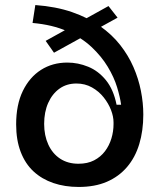

<svg xmlns="http://www.w3.org/2000/svg" viewBox="-20 -727 632 761"><path d="M292 14Q237 14 191.5 -1.5Q146 -17 113 -47.5Q80 -78 62 -125Q44 -172 44 -234Q44 -312 70.5 -366.5Q97 -421 142.5 -450Q188 -479 247 -479Q289 -479 329.5 -462.5Q370 -446 400 -409Q430 -372 442 -312H460Q456 -342 444 -381.5Q432 -421 407 -462.5Q382 -504 342.5 -541Q303 -578 245.5 -603.5Q188 -629 109 -636L120 -707Q202 -701 265.5 -679Q329 -657 376.5 -623.5Q424 -590 456.5 -548.5Q489 -507 509 -461Q529 -415 538.5 -367Q548 -319 548 -273Q548 -209 532 -156Q516 -103 483.5 -65Q451 -27 403.5 -6.5Q356 14 292 14ZM291 -78Q327 -78 353 -91.5Q379 -105 396 -127.5Q413 -150 421.5 -178Q430 -206 430 -235V-242Q430 -265 420 -291Q410 -317 391 -341Q372 -365 344.5 -380.5Q317 -396 283 -396Q244 -396 215.5 -375.5Q187 -355 171 -319Q155 -283 155 -236Q155 -190 171.5 -154Q188 -118 218.5 -98Q249 -78 291 -78ZM161 -565 410 -703 446 -657 194 -518Z"/></svg>

Font: Bricolage Grotesque 24pt Medium
Style: Regular
Weight: 500
Designer: Mathieu Triay
Foundry: Atelier Triay
Version: Version 1.001;gftools[0.9.33.dev8+g029e19f]